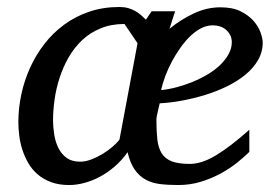

<svg xmlns="http://www.w3.org/2000/svg" viewBox="-20 -514 785 546"><path d="M727.1 -393.1Q727.1 -365.7 713.6 -342.8Q700.2 -319.8 677.5 -301.3Q654.8 -282.7 625.2 -268.3Q595.7 -253.9 563 -243.9Q530.3 -233.9 497.1 -227.8Q463.9 -221.7 434.1 -220.2Q433.1 -215.3 431.6 -209.2Q430.2 -203.1 428.7 -196.8Q427.2 -190.4 426 -184.3Q424.8 -178.2 424.8 -173.8Q424.8 -140.6 427.5 -116.9Q430.2 -93.3 439.9 -77.9Q449.7 -62.5 468.5 -55.2Q487.3 -47.9 520 -47.9Q553.7 -47.9 594.2 -72.3Q634.8 -96.7 689 -145V-82Q675.3 -68.4 655 -52Q634.8 -35.6 608.6 -21.2Q582.5 -6.8 551.8 2.7Q521 12.2 486.8 12.2Q457.5 12.2 434.3 9.3Q411.1 6.3 393.3 -3.7Q375.5 -13.7 362.8 -32Q350.1 -50.3 342.8 -81.1Q326.2 -57.6 305.9 -40.3Q285.6 -22.9 263.7 -11.2Q241.7 0.5 219.5 6.3Q197.3 12.2 176.8 12.2Q147.5 12.2 125.2 3.9Q103 -4.4 86.9 -18.3Q70.8 -32.2 60.3 -50.5Q49.8 -68.8 43.5 -88.6Q37.1 -108.4 34.7 -128.7Q32.2 -148.9 32.2 -167Q32.2 -205.6 40.5 -244.9Q48.8 -284.2 65.2 -320.6Q81.5 -356.9 106 -388.7Q130.4 -420.4 162.4 -443.8Q194.3 -467.3 233.6 -480.7Q272.9 -494.1 319.8 -494.1Q333.5 -494.1 344.5 -491Q355.5 -487.8 364.5 -482.7Q373.5 -477.5 380.9 -471.2Q388.2 -464.8 395 -458L411.1 -481.9H478Q476.6 -478 474.6 -471.7Q472.7 -465.3 470.2 -458L465.8 -443.8Q463.9 -437 461.9 -432.1Q494.1 -458.5 531 -475.8Q567.9 -493.2 606.9 -493.2Q641.6 -493.2 664.6 -481.7Q687.5 -470.2 701.4 -454.1Q715.3 -438 721.2 -420.9Q727.1 -403.8 727.1 -393.1ZM334 -445.8Q295.9 -445.8 265.9 -433.3Q235.8 -420.9 213.4 -399.7Q190.9 -378.4 175 -350.6Q159.2 -322.8 149.4 -292.5Q139.6 -262.2 135.3 -231.4Q130.9 -200.7 130.9 -172.9Q130.9 -151.9 134.3 -130.9Q137.7 -109.9 146.2 -92.8Q154.8 -75.7 169.7 -64.9Q184.6 -54.2 208 -54.2Q222.7 -54.2 239.5 -60.5Q256.3 -66.9 272 -76.4Q287.6 -85.9 300.3 -96.9Q313 -107.9 319.8 -117.2L371.1 -391.1ZM639.2 -394Q639.2 -413.6 624.5 -427.7Q609.9 -441.9 584 -441.9Q567.9 -441.9 551.8 -433.6Q535.6 -425.3 521 -411.1Q506.3 -397 493.2 -378.4Q480 -359.9 469 -339.4Q458 -318.8 450.2 -297.9Q442.4 -276.9 438 -257.8Q459 -259.8 482.2 -265.9Q505.4 -272 527.8 -281.2Q550.3 -290.5 570.6 -302.5Q590.8 -314.5 606 -329.1Q621.1 -343.8 630.1 -360.1Q639.2 -376.5 639.2 -394Z"/></svg>

Font: Charis SIL Am
Style: Italic
Weight: 400
Italic angle: -11°
Foundry: SIL International
Version: Version 5.000